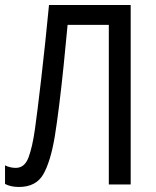

<svg xmlns="http://www.w3.org/2000/svg" viewBox="-21 -734 620 764"><path d="M499 -714H174Q159 -558 143 -420.5Q127 -283 118 -220Q108 -149 92.5 -107.5Q77 -66 42 -66Q19 -66 -1 -76V-2Q22 10 54 10Q122 10 151 -40Q180 -90 197 -191Q205 -240 214.5 -316Q224 -392 232.5 -476Q241 -560 248 -635H412V0H499Z"/></svg>

Font: Noto Sans Display SemiCondensed
Style: Regular
Weight: 400
Width: 4
Designer: Monotype Design team
Foundry: Monotype Imaging Inc.
Version: 1.000